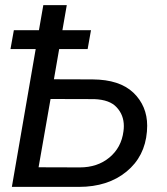

<svg xmlns="http://www.w3.org/2000/svg" viewBox="-20 -731 653 751"><path d="M335.9 -612.8H224.1L241.2 -710.9H149.4L132.3 -612.8H34.2L21 -539.1H119.6L26.4 0H288.6C364.3 0 426.3 -20 474.6 -59.6C522.9 -99.1 549.3 -151.4 554.7 -216.3C555.2 -224.1 555.7 -231.9 555.7 -239.3C555.7 -290.5 537.6 -334 502 -368.2C465.8 -402.8 412.6 -419.9 342.3 -420.4L190.9 -420.9L211.4 -539.1H322.8ZM348.6 -343.3C389.2 -341.8 418.5 -331.1 436.5 -311C455.1 -291 464.4 -266.6 464.4 -237.8C464.4 -231 463.9 -224.1 462.9 -217.3C457.5 -174.8 439 -140.6 407.7 -114.7C376.5 -88.9 337.9 -76.2 292 -76.2L130.9 -76.7L177.7 -343.8Z"/></svg>

Font: Roboto
Style: Italic
Weight: 400
Italic angle: -12°
Designer: Google
Version: Version 2.137; 2017